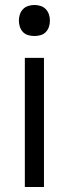

<svg xmlns="http://www.w3.org/2000/svg" viewBox="-20 -753 278 773"><path d="M80 0V-520H157V0ZM119 -608Q106 -608 93.5 -611.5Q81 -615 72.5 -624Q64 -633 60 -645Q56 -657 56 -670Q56 -683 60 -695Q64 -707 72.5 -716Q81 -725 93.5 -729Q106 -733 119 -733Q131 -733 143.5 -729Q156 -725 164.5 -716Q173 -707 177 -695Q181 -683 181 -670Q181 -657 177 -645Q173 -633 164.5 -624Q156 -615 143.5 -611.5Q131 -608 119 -608Z"/></svg>

Font: Iosevka QP
Style: Regular
Weight: 400
Designer: Belleve Invis
Foundry: Belleve Invis
Version: Version 20.0.0; ttfautohint (v1.8.4)